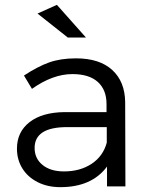

<svg xmlns="http://www.w3.org/2000/svg" viewBox="-20 -770 617 793"><path d="M422 -82Q359 3 229 3Q176 3 135 -18Q94 -39 72 -75Q50 -111 50 -156Q50 -225 102 -265.5Q154 -306 247 -307H420V-340Q420 -399 384 -431.5Q348 -464 279 -464Q198 -464 112 -403L79 -458Q135 -495 182.5 -512Q230 -529 294 -529Q391 -529 443.5 -481Q496 -433 497 -348L498 0H422ZM421 -181V-245H257Q123 -245 123 -159Q123 -115 156 -88.5Q189 -62 244 -62Q311 -62 358.5 -93.5Q406 -125 421 -181ZM260 -615 135 -714 215 -750 335 -615Z"/></svg>

Font: Kalaa
Style: Regular
Weight: 400
Version: Version 1.20 June 5, 2016